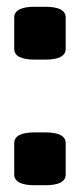

<svg xmlns="http://www.w3.org/2000/svg" viewBox="-20 -545 238 567"><path d="M174 -122V-30Q174 2 114 2H82Q22 2 22 -30V-122Q22 -154 82 -154H114Q174 -154 174 -122ZM174 -493V-401Q174 -369 114 -369H82Q22 -369 22 -401V-493Q22 -525 82 -525H114Q174 -525 174 -493Z"/></svg>

Font: mmAsap
Style: Bold
Weight: 700
Designer: Pablo Cosgaya
Foundry: Omnibus-Type
Version: Version 1.001